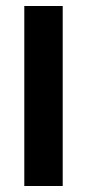

<svg xmlns="http://www.w3.org/2000/svg" viewBox="-20 -620 290 640"><path d="M61 -600H189V0H61Z"/></svg>

Font: Noto Sans Hebrew Cond
Style: Bold
Weight: 700
Width: 2
Designer: Monotype Design Team
Foundry: Monotype Imaging Inc.
Version: Version 1.000